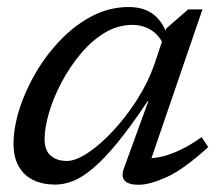

<svg xmlns="http://www.w3.org/2000/svg" viewBox="-20 -502 615 532"><path d="M323.5 -36 391 -221.5H389Q341.5 -150.5 304.2 -105.2Q267 -60 237 -35Q207 -10 181.8 -0.2Q156.5 9.5 133 9.5Q98.5 9.5 72.5 -3Q46.5 -15.5 32 -40.8Q17.5 -66 17.5 -103.5Q17.5 -147.5 33.5 -198.8Q49.5 -250 78.8 -300Q108 -350 148 -391.5Q188 -433 235.8 -457.8Q283.5 -482.5 336.5 -482.5Q379 -482.5 405 -462.2Q431 -442 444 -404L435 -375Q421 -405 398.2 -419Q375.5 -433 347 -433Q306 -433 269.5 -410.8Q233 -388.5 202.8 -352Q172.5 -315.5 150 -272.8Q127.5 -230 115.5 -188.8Q103.5 -147.5 103.5 -116Q103.5 -85.5 120.5 -70.8Q137.5 -56 165 -56Q189.5 -56 223.2 -78.2Q257 -100.5 292.5 -138.5Q328 -176.5 358.8 -224.2Q389.5 -272 407.5 -323L441 -423.5L501.5 -476H541L390.5 -37L374 -64Q395 -61.5 421 -66.5Q447 -71.5 477.2 -85.5Q507.5 -99.5 538.5 -122L557 -94.5Q489 -32.5 441.8 -11.2Q394.5 10 364 10Q336 10 325.5 -1.5Q315 -13 323.5 -36Z"/></svg>

Font: Newsreader 11pt
Style: Italic
Weight: 400
Italic angle: -17°
Version: Version 1.003